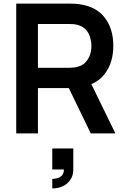

<svg xmlns="http://www.w3.org/2000/svg" viewBox="-20 -740 700 1065"><path d="M270 305V252.5Q277 252.5 293 249.5Q334.5 240.5 334.5 200H270V83.5H386.5V200Q386.5 247 353.8 276Q321 305 270 305ZM190.5 0H70V-720H367.5Q404 -720 425 -716Q514.5 -702.5 561.5 -641.5Q608.5 -580.5 608.5 -485.5Q608.5 -394 562.5 -332.2Q516.5 -270.5 427.5 -256L376 -251.5H190.5ZM620 0H483.5L341.5 -293L464 -320ZM190.5 -607V-364H362.5Q390.5 -364 408 -369Q438 -376.5 455.5 -395.5Q487 -430.5 487 -485.5Q487 -507.5 480 -533Q462.5 -589 408 -602.5Q392 -607 362.5 -607Z"/></svg>

Font: Vortex Mix
Style: Bold
Weight: 700
Designer: Mikhail Sharanda
Foundry: Mikhail Sharanda
Version: Version 4.504;Glyphs 3.1.2 (3151)